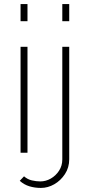

<svg xmlns="http://www.w3.org/2000/svg" viewBox="-20 -750 441 943"><path d="M81 0V-520H115V0ZM81 -646V-730H115V-646ZM181 173Q151 173 124.5 165Q98 157 77 138L98 116Q115 131 136.5 136Q158 141 178 141Q205 141 229.5 127Q254 113 270 88.5Q286 64 286 33V-520H320V32Q320 73 299 105Q278 137 246.5 155Q215 173 181 173ZM286 -646V-730H320V-646Z"/></svg>

Font: Raleway Thin ExtraLight
Style: Regular
Weight: 250
Version: Version 4.026